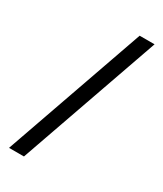

<svg xmlns="http://www.w3.org/2000/svg" viewBox="-229 -904 938 1104"><g transform="rotate(30 240.5 -352.0)"><path d="M28 115H127L455 -819H356Z"/></g></svg>

Font: Advent Pro ExtraBold
Style: Regular
Weight: 800
Designer: VivaRado, Andreas Kalpakidis
Foundry: VivaRado, Andreas Kalpakidis
Version: Version 3.000